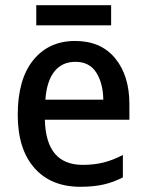

<svg xmlns="http://www.w3.org/2000/svg" viewBox="-20 -706 561 736"><path d="M268 -549Q367 -549 421.5 -482.5Q476 -416 476 -307V-247H152Q156 -74 297 -74Q340 -74 376.5 -83Q413 -92 451 -112V-26Q414 -7 376 1.5Q338 10 288 10Q175 10 111.5 -62.5Q48 -135 48 -266Q48 -402 107.5 -475.5Q167 -549 268 -549ZM269 -469Q218 -469 188.5 -432Q159 -395 154 -324H376Q375 -387 349 -428Q323 -469 269 -469ZM406 -686V-609H119V-686Z"/></svg>

Font: Noto Sans Lao UI SemCond Med
Style: Regular
Weight: 500
Width: 4
Designer: Monotype Design Team
Foundry: Monotype Imaging Inc.
Version: Version 2.000; ttfautohint (v1.8.4.7-5d5b)